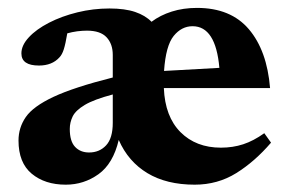

<svg xmlns="http://www.w3.org/2000/svg" viewBox="-20 -466 748 498"><path d="M205.5 -386.5Q193.5 -386.5 180.2 -384.8Q167 -383 154.5 -379.5Q150 -352.5 145.5 -338.2Q141 -324 134 -317Q115 -296 81 -296Q35.5 -296 35.5 -327.5Q35.5 -348.5 54.8 -369.2Q74 -390 107 -407Q140 -424 180.8 -434Q221.5 -444 264 -444Q304 -444 330.5 -435Q357 -426 373 -409.5Q395.5 -426.5 425.5 -436Q455.5 -445.5 491 -445.5Q578.5 -445.5 625.5 -390.2Q672.5 -335 680.5 -237.5H405Q408 -163.5 448.2 -123.2Q488.5 -83 553 -83Q584 -83 610.8 -91.8Q637.5 -100.5 665.5 -120.5L683 -96Q641 -47 592.8 -17Q544.5 13 485 13Q412 13 362.2 -17Q312.5 -47 288 -103Q273.5 -41.5 235.5 -14.2Q197.5 13 150.5 13Q96.5 13 62.2 -15.5Q28 -44 28 -101.5Q28 -135 47 -162.5Q66 -190 118.8 -214.8Q171.5 -239.5 272.5 -265V-323.5Q272.5 -352 256.5 -369.2Q240.5 -386.5 205.5 -386.5ZM479.5 -398Q451 -398 430.5 -372.8Q410 -347.5 405.5 -282L549 -290Q539.5 -398 479.5 -398ZM161 -131.5Q161 -99.5 174.8 -85Q188.5 -70.5 211 -70.5Q238 -70.5 255.2 -89Q272.5 -107.5 272.5 -147.5V-221Q223.5 -208 199.8 -193.8Q176 -179.5 168.5 -164Q161 -148.5 161 -131.5Z"/></svg>

Font: Newsreader Text
Style: Bold
Weight: 700
Designer: Hugues Gentile
Foundry: Production Type
Version: Version 1.001